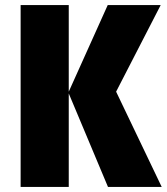

<svg xmlns="http://www.w3.org/2000/svg" viewBox="-20 -734 655 754"><path d="M404 0 250 -367V0H61V-714H250V-374L403 -714H611L436 -374L615 0Z"/></svg>

Font: Noto Sans Display Black Narrow
Style: Regular
Weight: 900
Width: 4
Designer: Monotype Design team
Foundry: Monotype Imaging Inc.
Version: Version 1.000